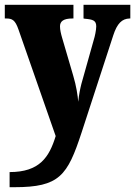

<svg xmlns="http://www.w3.org/2000/svg" viewBox="-23 -556 563 800"><path d="M17 161V224H37C225 224 258 176 317 -4L449 -409C465 -458 485 -478 517 -479H520V-536H325V-479L330 -478C364 -475 378 -471 378 -446C378 -431 372 -403 368 -391L316 -206C311 -186 306 -162 303 -132C301 -157 295 -198 282 -241L236 -398C231 -415 227 -432 227 -446C227 -467 241 -479 279 -479H283V-536H-3V-479H2C28 -479 40 -473 54 -433L209 11C182 99 142 161 17 161Z"/></svg>

Font: Noto Serif Ethiopic Condensed Black
Style: Regular
Weight: 900
Width: 3
Designer: Monotype Design Team
Foundry: Monotype Imaging Inc.
Version: Version 2.102